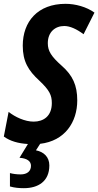

<svg xmlns="http://www.w3.org/2000/svg" viewBox="-41 -744 514 1004"><path d="M84 240C158 240 217 205 217 121C217 77 188 50 147 42L169 8C298 -7 363 -105 363 -219C363 -298 339 -350 282 -400C227 -449 209 -477 209 -518C209 -577 248 -608 295 -608C325 -608 360 -592 396 -565L453 -678C412 -708 353 -724 302 -724C156 -724 78 -631 78 -505C78 -423 107 -375 165 -322C218 -272 230 -246 230 -205C230 -136 186 -108 135 -108C89 -108 38 -132 4 -159L-21 -30C12 -6 54 6 105 9L61 81C101 84 121 99 121 123C121 151 101 168 67 168C45 168 25 165 11 161V231C35 238 59 240 84 240Z"/></svg>

Font: Noto Sans ExtraCondensed
Style: Bold Italic
Weight: 700
Width: 2
Italic angle: -12°
Designer: Monotype Design Team
Foundry: Monotype Imaging Inc.
Version: Version 2.013